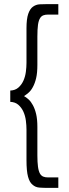

<svg xmlns="http://www.w3.org/2000/svg" viewBox="-20 -766 338 935"><path d="M264 149V98H214Q200 98 190.5 94Q181 90 175 80Q168 68 165 46Q162 24 162 -9V-148Q162 -185 156 -210.5Q150 -236 140 -254Q131 -271 119.5 -281.5Q108 -292 97 -298Q108 -305 119.5 -315Q131 -325 140 -342Q150 -360 156 -385.5Q162 -411 162 -450V-588Q162 -623 165 -645Q168 -667 176 -679Q182 -688 191.5 -691.5Q201 -695 214 -695H264V-746H213Q192 -746 173.5 -745Q155 -744 140 -733Q126 -723 117.5 -698.5Q109 -674 109 -628V-460Q109 -440 106 -416.5Q103 -393 94 -373Q85 -353 69.5 -339.5Q54 -326 30 -325V-270Q54 -269 69.5 -255.5Q85 -242 94 -222Q103 -202 106 -178.5Q109 -155 109 -135V14Q109 67 116.5 94.5Q124 122 138 133Q152 146 171.5 147.5Q191 149 213 149Z"/></svg>

Font: Josefin Slab Medium
Style: Regular
Weight: 500
Designer: Santiago Orozco
Foundry: Typemade
Version: Version 2.000